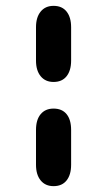

<svg xmlns="http://www.w3.org/2000/svg" viewBox="-20 -626 367 656"><path d="M103 -182V-63Q103 -29 119 -9.5Q135 10 163 10Q192 10 207.5 -9.5Q223 -29 223 -63V-182Q223 -217 207.5 -236Q192 -255 163 -255Q135 -255 119 -236Q103 -217 103 -182ZM103 -533V-419Q103 -385 119 -365.5Q135 -346 163 -346Q192 -346 207.5 -365.5Q223 -385 223 -419V-533Q223 -567 207.5 -586.5Q192 -606 163 -606Q135 -606 119 -586.5Q103 -567 103 -533Z"/></svg>

Font: Beiruti
Style: Bold
Weight: 700
Designer: Arlette Boutros
Foundry: Boutros
Version: Version 1.41